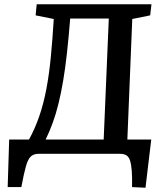

<svg xmlns="http://www.w3.org/2000/svg" viewBox="-20 -721 764 900"><path d="M16 156 23 -67H116Q144 -118 164 -176Q184 -234 197 -302Q210 -370 218 -451.5Q226 -533 232 -632L147 -649L152 -701H690L684 -649L600 -632L577 -67H689L662 159L599 156Q600 109 597.5 78Q595 47 589 30Q583 13 571.5 6.5Q560 0 542 0H161Q138 0 124.5 12.5Q111 25 101.5 58.5Q92 92 80 156ZM194 -67H466L490 -634H309Q302 -546 294 -473.5Q286 -401 276 -342Q266 -283 254 -234.5Q242 -186 227 -145Q212 -104 194 -67Z"/></svg>

Font: Literata Medium
Style: Italic
Weight: 500
Italic angle: -2°
Designer: Latin by Veronika Burian and Jose Scaglione. Greek by Irene Vlachou. Cyrillic by Vera Evstafieva
Foundry: TypeTogether
Version: Version 3.103;gftools[0.9.29]